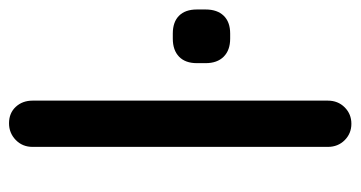

<svg xmlns="http://www.w3.org/2000/svg" viewBox="-202 -578 780 415"><g transform="rotate(-90 187.5 -370.0)"><path d="M178 -51Q178 -29 163.5 -14.5Q149 0 128 0Q107 0 92.5 -14.5Q78 -29 78 -51V-689Q78 -711 93 -725.5Q108 -740 129 -740Q151 -740 164.5 -725.5Q178 -711 178 -689ZM312 -262Q287 -262 273 -276Q259 -290 259 -315V-334Q259 -359 273 -372.5Q287 -386 312 -386H323Q348 -386 361.5 -372.5Q375 -359 375 -334V-315Q375 -290 361.5 -276Q348 -262 323 -262Z"/></g></svg>

Font: Quicksand SemiBold
Style: Regular
Weight: 600
Designer: Andrew Paglinawan
Foundry: Andrew Paglinawan
Version: Version 3.004